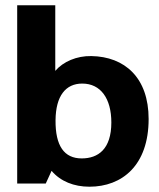

<svg xmlns="http://www.w3.org/2000/svg" viewBox="-20 -694 603 726"><path d="M318 12C442 12 542 -69 542 -244C542 -400 452 -480 325 -482C270 -483 219 -461 189 -426V-674H45V0H153L175 -48C209 -8 260 12 318 12ZM289 -95C223 -95 189 -142 190 -240C191 -331 228 -378 291 -378C361 -378 401 -321 401 -231C401 -130 351 -95 289 -95Z"/></svg>

Font: Inconsolata SemiExpanded Black
Style: Regular
Weight: 900
Width: 6
Monospace: yes
Designer: Raph Levien, Cyreal, Brenton Simpson
Foundry: Raph Levien, Cyreal, Google
Version: Version 3.100